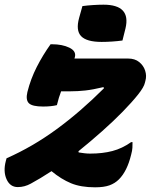

<svg xmlns="http://www.w3.org/2000/svg" viewBox="-34 -790 654 820"><path d="M182 -601H188Q232 -601 262 -586.5Q292 -572 286 -547Q285 -543 284 -540H513Q542 -540 560.5 -525Q579 -510 586 -488Q593 -466 587 -445L585 -437Q581 -418 555.5 -386Q530 -354 490.5 -313.5Q451 -273 402 -229.5Q353 -186 301 -144L302 -139Q314 -137 326.5 -135.5Q339 -134 351 -134Q404 -134 446 -145Q488 -156 526 -183H532Q532 -172 531.5 -159.5Q531 -147 526 -129Q509 -59 474 -24Q457 -7 433.5 1.5Q410 10 372 10Q311 10 269 -7.5Q227 -25 186 -59Q137 -27 98 -6Q71 9 42 9Q9 9 -6 -24.5Q-21 -58 -9 -103L-6 -114Q105 -163 207.5 -238Q310 -313 410 -413L408 -418Q362 -407 330 -403.5Q298 -400 266 -400H227Q222 -387 217.5 -372.5Q213 -358 209 -341Q185 -335 150 -335Q104 -335 89.5 -349Q75 -363 83 -397Q97 -453 123 -504Q149 -555 182 -601ZM318 -764Q340 -767 364.5 -768.5Q389 -770 408 -770Q526 -770 502 -669L489 -617Q467 -614 443.5 -612.5Q420 -611 400 -611Q336 -611 312.5 -635.5Q289 -660 304 -714Z"/></svg>

Font: Recursive Mn Csl St XBd
Style: Italic
Weight: 800
Italic angle: -15°
Monospace: yes
Version: Version 1.079;hotconv 1.0.112;makeotfexe 2.5.65598; ttfautoh